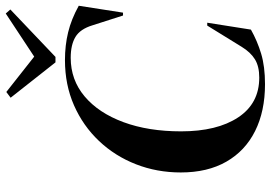

<svg xmlns="http://www.w3.org/2000/svg" viewBox="-157 -767 942 668"><g transform="rotate(-90 314.0 -433.0)"><path d="M355 18Q261 18 192 -16.5Q123 -51 85.5 -116.5Q48 -182 48 -275Q48 -358 76.5 -431Q105 -504 157.5 -559.5Q210 -615 281.5 -646.5Q353 -678 439 -678Q490 -678 535.5 -667Q581 -656 628 -630L604 -476H594L560 -582Q547 -625 519.5 -641.5Q492 -658 447 -658Q370 -658 312.5 -609.5Q255 -561 223 -474.5Q191 -388 191 -274Q191 -149 239.5 -75.5Q288 -2 378 -2Q417 -2 441.5 -17Q466 -32 485 -63L559 -183H569L545 -31Q506 -9 461.5 4.5Q417 18 355 18ZM328 -882 451 -785 601 -884 615 -868 450 -711H431L308 -867Z"/></g></svg>

Font: DM Serif Display
Style: Italic
Weight: 400
Italic angle: -12°
Designer: Colophon Foundry, Frank Grießhammer
Foundry: Colophon Foundry
Version: Version 5.100; ttfautohint (v1.8.2)